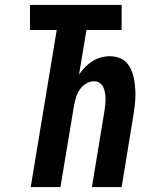

<svg xmlns="http://www.w3.org/2000/svg" viewBox="-20 -755 640 775"><path d="M104 0 209 -634H101V-735H471V-634H329L299 -454Q310 -470 323.5 -484Q337 -498 353 -508Q369 -518 387 -523Q405 -528 423 -528Q442 -528 460 -522Q478 -516 490 -503Q502 -490 509.5 -473.5Q517 -457 520.5 -439Q524 -421 525.5 -402Q527 -383 526.5 -364Q526 -345 523.5 -325.5Q521 -306 518 -287L471 0H351L401 -303Q403 -316 404.5 -329Q406 -342 406 -354.5Q406 -367 404 -379.5Q402 -392 397 -403Q392 -414 382 -420.5Q372 -427 359 -427Q343 -427 327.5 -417.5Q312 -408 302 -393.5Q292 -379 287 -362.5Q282 -346 279 -330L224 0Z"/></svg>

Font: Iosevka SS04 Extended Oblique
Style: Bold
Weight: 700
Width: 7
Italic angle: -9°
Monospace: yes
Designer: Belleve Invis
Foundry: Belleve Invis
Version: Version 19.0.0; ttfautohint (v1.8.4)